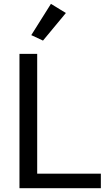

<svg xmlns="http://www.w3.org/2000/svg" viewBox="-20 -996 580 1016"><path d="M83 0V-710.9H176.8V-77.1H513.7V0ZM145.5 -810.1 249.5 -975.6 328.6 -927.2 207.5 -781.2Z"/></svg>

Font: RobotoFlex
Style: Regular
Weight: 400
Designer: Berlow after Robertson
Foundry: Google
Version: Version 2.136